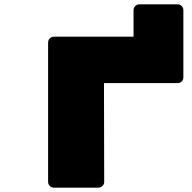

<svg xmlns="http://www.w3.org/2000/svg" viewBox="-20 -870 890 890"><path d="M436 0H230Q219 0 211 -8Q203 -16 203 -27V-673Q203 -684 211 -692Q219 -700 230 -700H599V-823Q599 -834 607 -842Q615 -850 626 -850H803Q814 -850 822 -842Q830 -834 830 -823V-512Q830 -500 822.5 -492.5Q815 -485 803 -485H462L463 -27Q463 -16 455 -8Q447 0 436 0Z"/></svg>

Font: Rubik Mono One
Style: Regular
Weight: 400
Designer: Hubert and Fischer with Elvire Volk Leonovitch (Cyrillic Expansion: Cyreal)
Foundry: Hubert and Fischer with Elvire Volk Leonovitch
Version: Version 2.000